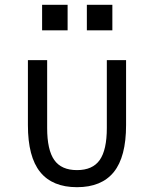

<svg xmlns="http://www.w3.org/2000/svg" viewBox="-20 -766 640 798"><path d="M176 -234Q176 -143 205.5 -101Q235 -59 300 -59Q365 -59 394.5 -101Q424 -143 424 -234V-516H504V-246Q504 -114 453 -51Q402 12 300 12Q198 12 147 -51Q96 -114 96 -246V-516H176ZM447 -746V-640H341V-746ZM261 -746V-640H155V-746Z"/></svg>

Font: iA Writer Quattro V
Style: Regular
Weight: 400
Designer: Mike Abbink, Paul van der Laan, Pieter van Rosmalen, Oliver Reichenstein
Foundry: Information Architects Inc.
Version: Version 2.000